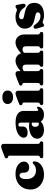

<svg xmlns="http://www.w3.org/2000/svg" viewBox="1298 -2094 809 3446"><g transform="rotate(-90 1703.0 -370.5)"><path d="M526.5 -342.5Q526.5 -304.5 497.8 -278Q469 -251.5 421 -251.5Q374.5 -251.5 351.2 -276.2Q328 -301 328 -339.5V-355.5Q328 -388 314.5 -406.8Q301 -425.5 279 -425.5Q253 -425.5 232.5 -396Q212 -366.5 212 -305Q212 -218 255 -173.8Q298 -129.5 364.5 -129.5Q396.5 -129.5 422.2 -137.2Q448 -145 473.5 -167.5Q488 -180.5 495.5 -185Q503 -189.5 510 -189.5Q520 -189.5 524.8 -179.5Q529.5 -169.5 529.5 -155Q529.5 -110.5 499.8 -71.8Q470 -33 417 -9.5Q364 14 294 14Q217.5 14 156.8 -16.2Q96 -46.5 60.5 -100.8Q25 -155 25 -227.5Q25 -305 59.2 -366Q93.5 -427 156.2 -462Q219 -497 304.5 -497Q373 -497 422.8 -476.2Q472.5 -455.5 499.5 -420.5Q526.5 -385.5 526.5 -342.5Z M844.5 -710V-105Q844.5 -85 847.5 -76.8Q850.5 -68.5 858 -65L869 -60Q890.5 -50.5 890.5 -30Q890.5 0 852.5 0H624.5Q586.5 0 586.5 -30Q586.5 -50.5 608 -60L619 -65Q626.5 -68.5 629.5 -76.8Q632.5 -85 632.5 -105V-598Q632.5 -614 628.2 -620.8Q624 -627.5 615.5 -630L604.5 -633.5Q584.5 -640 584.5 -660Q584.5 -672 591 -679Q597.5 -686 615.5 -693L726.5 -736Q753.5 -746.5 769 -750.8Q784.5 -755 796.5 -755Q820.5 -755 832.5 -742.2Q844.5 -729.5 844.5 -710Z M937 -106.5Q937 -175 999 -214.8Q1061 -254.5 1173 -254.5Q1203.5 -254.5 1226.5 -250V-403.5Q1226.5 -422.5 1216.2 -434Q1206 -445.5 1188.5 -445.5Q1175.5 -445.5 1165.8 -439.2Q1156 -433 1156 -422.5V-368Q1156 -326 1127.2 -303Q1098.5 -280 1045 -280Q999.5 -280 977.2 -299.2Q955 -318.5 955 -353Q955 -386 985 -419Q1015 -452 1075.2 -474Q1135.5 -496 1227 -496Q1333 -496 1384.5 -457.2Q1436 -418.5 1436 -351.5V-112.5Q1436 -90.5 1455.5 -90.5Q1464 -90.5 1469.2 -95Q1474.5 -99.5 1479 -104Q1482.5 -107.5 1486.2 -110Q1490 -112.5 1495 -112.5Q1511 -112.5 1511 -90.5Q1511 -68.5 1495 -44.2Q1479 -20 1447.2 -3Q1415.5 14 1368.5 14Q1323 14 1290.5 -2.2Q1258 -18.5 1247 -44.5Q1221 -16.5 1179.5 -1.2Q1138 14 1092.5 14Q1022.5 14 979.8 -20.5Q937 -55 937 -106.5ZM1150.5 -143.5Q1150.5 -111.5 1164.5 -94.8Q1178.5 -78 1201.5 -78Q1214 -78 1226.5 -83.5V-203Q1216 -206.5 1203.5 -206.5Q1179 -206.5 1164.8 -190.2Q1150.5 -174 1150.5 -143.5Z M1681 -541Q1625 -541 1592.5 -567Q1560 -593 1560 -638Q1560 -682.5 1592.5 -708Q1625 -733.5 1681 -733.5Q1737 -733.5 1769.5 -708Q1802 -682.5 1802 -638Q1802 -593 1769.5 -567Q1737 -541 1681 -541ZM1798 -452V-105Q1798 -85 1801 -76.8Q1804 -68.5 1811.5 -65L1822.5 -60Q1844 -50.5 1844 -30Q1844 0 1806 0H1578Q1540 0 1540 -30Q1540 -50.5 1561.5 -60L1572.5 -65Q1580 -68.5 1583 -76.8Q1586 -85 1586 -105V-340Q1586 -356 1581.8 -362.8Q1577.5 -369.5 1569 -372L1558 -375.5Q1538 -382 1538 -402Q1538 -414 1544.5 -421Q1551 -428 1569 -435L1680 -478Q1707 -488.5 1722.5 -492.8Q1738 -497 1750 -497Q1774 -497 1786 -484.2Q1798 -471.5 1798 -452Z M2150 -452V-406.5Q2207.5 -456.5 2251 -476.8Q2294.5 -497 2332.5 -497Q2383.5 -497 2419.5 -470.2Q2455.5 -443.5 2470 -398Q2531 -453 2576.5 -475Q2622 -497 2661.5 -497Q2728.5 -497 2768.2 -452.8Q2808 -408.5 2808 -337V-105Q2808 -85 2811 -76.8Q2814 -68.5 2821.5 -65L2832.5 -60Q2854 -50.5 2854 -30Q2854 0 2816 0H2594.5Q2556 0 2556 -32Q2556 -50 2572.5 -59.5L2582.5 -65Q2590 -69 2593 -77Q2596 -85 2596 -105V-307Q2596 -371 2542.5 -371Q2507 -371 2479 -346Q2479 -341.5 2479 -337V-105Q2479 -85 2482 -77Q2485 -69 2492.5 -65L2502.5 -59.5Q2519 -50 2519 -32Q2519 0 2480.5 0H2265.5Q2227 0 2227 -32Q2227 -50 2243.5 -59.5L2253.5 -65Q2261 -69 2264 -77Q2267 -85 2267 -105V-307Q2267 -371 2213.5 -371Q2178 -371 2150 -346V-105Q2150 -85 2153 -77Q2156 -69 2163.5 -65L2173.5 -59.5Q2190 -50 2190 -32Q2190 0 2151.5 0H1930Q1892 0 1892 -30Q1892 -50.5 1913.5 -60L1924.5 -65Q1932 -68.5 1935 -76.8Q1938 -85 1938 -105V-340Q1938 -356 1933.8 -362.8Q1929.5 -369.5 1921 -372L1910 -375.5Q1890 -382 1890 -402Q1890 -414 1896.5 -421Q1903 -428 1921 -435L2032 -478Q2057.5 -488 2073.2 -492.5Q2089 -497 2104 -497Q2126.5 -497 2138.2 -484.2Q2150 -471.5 2150 -452Z M3139.5 -433.5Q3110 -433.5 3095.8 -421Q3081.5 -408.5 3081.5 -391Q3081.5 -375.5 3092.2 -362.5Q3103 -349.5 3150 -341.5Q3243 -326 3291.5 -300.2Q3340 -274.5 3357.8 -239.5Q3375.5 -204.5 3375.5 -160Q3375.5 -78.5 3318.8 -32.2Q3262 14 3151 14Q3113 14 3090.2 8Q3067.5 2 3053.8 -4Q3040 -10 3029 -10Q3017 -10 3009 -4Q3001 2 2993 8Q2985 14 2972.5 14Q2960 14 2953.8 6.8Q2947.5 -0.5 2942 -19L2916 -107.5Q2900.5 -159 2930.5 -170.5Q2946.5 -176.5 2958.5 -171Q2970.5 -165.5 2981.5 -149Q3049 -49.5 3137.5 -49.5Q3171 -49.5 3187.8 -62Q3204.5 -74.5 3204.5 -95.5Q3204.5 -108.5 3197.8 -118Q3191 -127.5 3170.2 -135.2Q3149.5 -143 3107.5 -150.5Q2998.5 -170 2955.5 -214.8Q2912.5 -259.5 2912.5 -331Q2912.5 -381.5 2939.8 -418.8Q2967 -456 3014.2 -476.5Q3061.5 -497 3122 -497Q3161.5 -497 3184.2 -490.8Q3207 -484.5 3221.2 -478.2Q3235.5 -472 3249.5 -472Q3263 -472 3272.2 -478.2Q3281.5 -484.5 3290.5 -490.8Q3299.5 -497 3311.5 -497Q3322.5 -497 3330 -489Q3337.5 -481 3341 -461.5L3356.5 -376Q3361 -350.5 3357.2 -337.8Q3353.5 -325 3339 -319Q3323.5 -312.5 3311.5 -319.2Q3299.5 -326 3287 -343.5Q3252 -394 3213.8 -413.8Q3175.5 -433.5 3139.5 -433.5Z"/></g></svg>

Font: Fraunces 9pt S000 Black
Style: Regular
Weight: 900
Version: Version 1.000; ttfautohint (v1.8.3)